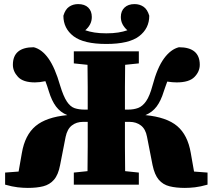

<svg xmlns="http://www.w3.org/2000/svg" viewBox="-20 -903 1040 939"><path d="M726 -96 699 -234Q692 -272 669 -289.5Q646 -307 614 -307H591Q591 -243 591 -183.5Q591 -124 592 -66L659 -59V0H341V-59L408 -66Q409 -127 409 -188Q409 -249 409 -307H386Q354 -307 331.5 -289.5Q309 -272 301 -234L274 -96Q265 -48 244 -24Q223 0 191.5 8Q160 16 116 16Q93 16 66.5 13Q40 10 5 0V-59L71 -64L87 -155Q102 -243 154 -286.5Q206 -330 309 -340Q275 -354 254 -382Q233 -410 219 -456Q215 -470 210.5 -482.5Q206 -495 202 -506Q174 -500 151 -500Q93 -500 68 -527Q43 -554 43 -586Q43 -672 145 -672Q185 -662 217 -617Q249 -572 274 -485Q290 -432 307 -406.5Q324 -381 345 -374Q366 -367 393 -367H409Q409 -422 409 -477Q409 -532 408 -586L341 -593V-652H659V-593L592 -586Q591 -532 591 -477.5Q591 -423 591 -367H607Q634 -367 655.5 -375Q677 -383 694.5 -408Q712 -433 726 -485Q749 -572 782 -617Q815 -662 855 -672Q957 -672 957 -586Q957 -553 931 -526.5Q905 -500 844 -500Q834 -500 822 -501Q810 -502 798 -504Q794 -494 790 -482Q786 -470 781 -456Q767 -410 746 -382Q725 -354 691 -340Q795 -330 846.5 -286.5Q898 -243 913 -155L929 -64L995 -59V0Q960 10 933.5 13Q907 16 884 16Q841 16 809 8Q777 0 756.5 -24Q736 -48 726 -96ZM500 -688Q389 -688 339.5 -726Q290 -764 290 -826Q299 -857 318 -870Q337 -883 362 -883Q394 -883 411.5 -866Q429 -849 429 -820Q429 -800 420.5 -784Q412 -768 397 -755Q417 -748 442 -744Q467 -740 500 -740Q533 -740 558 -744Q583 -748 603 -755Q588 -768 579.5 -784Q571 -800 571 -820Q571 -849 589 -866Q607 -883 638 -883Q663 -883 682 -870Q701 -857 710 -826Q710 -764 660.5 -726Q611 -688 500 -688Z"/></svg>

Font: Source Serif Pro Black
Style: Regular
Weight: 900
Designer: Frank Grießhammer
Foundry: Adobe Systems Incorporated
Version: Version 3.001;hotconv 1.0.111;makeotfexe 2.5.65597